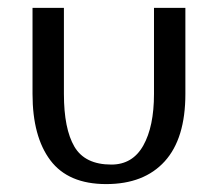

<svg xmlns="http://www.w3.org/2000/svg" viewBox="-20 -460 556 490"><path d="M143.1 -439.9V-220.2Q143.1 -131.3 169.9 -85.7Q196.8 -40 264.2 -40Q318.4 -40 345.7 -88.6Q373 -137.2 373 -220.2V-439.9H453.1V-220.2Q453.1 -106.4 400.4 -48.3Q347.7 9.8 251 9.8Q154.3 9.8 108.6 -50.8Q63 -111.3 63 -220.2V-439.9Z"/></svg>

Font: Pfennig
Style: Medium
Weight: 500
Version: Version 20120410 ; ttfautohint (v0.8)